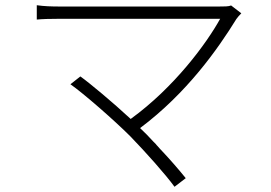

<svg xmlns="http://www.w3.org/2000/svg" viewBox="-20 -687 1040 736"><path d="M692 -4C668 -34 631 -77 591 -119L584 -127C581 -130 579 -132 577 -135L569 -143C552 -162 534 -180 517 -196C697 -331 815 -499 886 -614C891 -621 897 -628 905 -636L866 -666C856 -662 840 -662 819 -662H211C176 -662 149 -663 121 -667V-612C140 -614 173 -615 211 -615H824C772 -521 649 -353 481 -231C412 -295 322 -370 288 -394L250 -364C300 -329 418 -226 479 -165C541 -101 614 -19 649 29L692 -4Z"/></svg>

Font: Glow Sans SC Normal Light
Style: Regular
Weight: 300
Designer: Ryoko NISHIZUKA (kana, bopomofo & ideographs); Paul D. Hunt (Latin, Greek & Cyrillic); Sandoll Communications, Soo-young
Version: Version 0.93